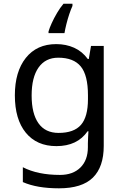

<svg xmlns="http://www.w3.org/2000/svg" viewBox="-20 -768 664 1022"><path d="M365.7 -748V-736.3Q357.9 -719.7 349.1 -693.6Q340.3 -667.5 333.5 -640.1Q326.7 -612.8 323.2 -591.8H238.3V-600.6Q243.2 -618.2 255.1 -644.5Q267.1 -670.9 283.4 -698.7Q299.8 -726.6 317.9 -748ZM279.3 -533.2Q331.5 -533.2 374.5 -513.9Q417.5 -494.6 447.3 -454.1H452.6L464.4 -523.4H532.2V8.8Q532.2 120.6 474.4 177.5Q416.5 234.4 293.9 234.4Q176.8 234.4 101.6 201.2V122.1Q180.7 163.1 299.3 163.1Q368.2 163.1 408 123.8Q447.8 84.5 447.8 15.6V-4.9Q447.8 -16.6 449 -38.6Q450.2 -60.5 450.7 -69.3H446.3Q391.6 9.8 280.3 9.8Q175.8 9.8 117.4 -61.5Q59.1 -132.8 59.1 -260.7Q59.1 -386.2 117.4 -459.7Q175.8 -533.2 279.3 -533.2ZM290 -460.9Q222.2 -460.9 185.3 -408.7Q148.4 -356.4 148.4 -259.8Q148.4 -163.1 184.8 -111.8Q221.2 -60.5 292 -60.5Q373.5 -60.5 410.9 -103.3Q448.2 -146 448.2 -240.2V-260.7Q448.2 -367.7 409.9 -414.3Q371.6 -460.9 290 -460.9Z"/></svg>

Font: Lunasima
Style: Regular
Weight: 400
Designer: The DocRepair Project, Monotype Design Team
Foundry: Google
Version: Version 2.009